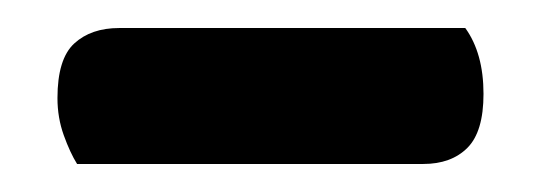

<svg xmlns="http://www.w3.org/2000/svg" viewBox="-20 -684 387 137"><path d="M35 -567Q30 -575 25.5 -587.5Q21 -600 21 -614Q21 -642 33 -653Q45 -664 65 -664H312Q325 -646 325 -617Q325 -590 313.5 -578.5Q302 -567 282 -567Z"/></svg>

Font: Baloo 2 SemiBold
Style: Regular
Weight: 600
Designer: Sarang Kulkarni and Ek Type
Foundry: Ek Type
Version: Version 1.640;hotconv 1.0.111;makeotfexe 2.5.65597; ttfautoh